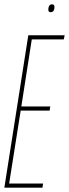

<svg xmlns="http://www.w3.org/2000/svg" viewBox="-21 -862 317 882"><path d="M-1 0 109 -700H276L272 -681H125L77 -373H210L207 -354H74L21 -19H177L174 0ZM212 -806Q206 -806 203.5 -809Q201 -812 201 -817Q201 -824 202.5 -829.5Q204 -835 207.5 -838.5Q211 -842 217 -842Q225 -842 227 -838.5Q229 -835 229 -829Q229 -823 227.5 -818Q226 -813 222.5 -809.5Q219 -806 212 -806Z"/></svg>

Font: Georama ExtraCondensed Thin
Style: Italic
Weight: 100
Width: 2
Italic angle: -9°
Designer: Jean-Baptiste Levee
Foundry: Production Type
Version: Version 1.001